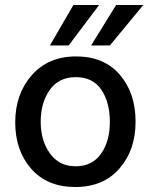

<svg xmlns="http://www.w3.org/2000/svg" viewBox="-20 -740 604 769"><path d="M255 -558H180L274 -720H377ZM420 -558H345L445 -720H554ZM283.5 -431Q215 -431 179 -379.5Q143 -328 143 -252.5Q143 -177 180 -125.5Q217 -74 283 -74Q349 -74 384.5 -124Q420 -174 420 -252Q420 -330 386 -380.5Q352 -431 283.5 -431ZM460 -440.5Q523 -367 523 -253Q523 -139 458.5 -65Q394 9 281.5 9Q169 9 105 -64Q41 -137 41 -250Q41 -363 107 -438.5Q173 -514 285 -514Q397 -514 460 -440.5Z"/></svg>

Font: Hind Colombo Medium
Style: Regular
Weight: 500
Designer: Jyotish Sonowal, Aditi Pimprikar
Foundry: Indian Type Foundry
Version: Version 1.000;PS 1.0;hotconv 1.0.86;makeotf.lib2.5.63406; tt